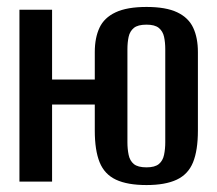

<svg xmlns="http://www.w3.org/2000/svg" viewBox="-20 -523 626 553"><path d="M402 10Q347 10 314 -5.5Q281 -21 267 -55.5Q253 -90 253 -147V-373Q253 -414 266.5 -443Q280 -472 313 -487.5Q346 -503 402 -503Q458 -503 490.5 -487.5Q523 -472 536.5 -443Q550 -414 550 -373V-147Q550 -90 536 -55.5Q522 -21 489 -5.5Q456 10 402 10ZM36 0V-495H130V-294H283V-222H130V0ZM402 -41Q426 -41 437.5 -50.5Q449 -60 452.5 -77Q456 -94 456 -113V-381Q456 -401 452.5 -417Q449 -433 437.5 -442.5Q426 -452 402 -452Q377 -452 365.5 -442.5Q354 -433 350.5 -417Q347 -401 347 -381V-113Q347 -94 350.5 -77Q354 -60 365.5 -50.5Q377 -41 402 -41Z"/></svg>

Font: Alumni Sans SemiBold
Style: Regular
Weight: 600
Designer: Robert E. Leuschke
Foundry: Robert E. Leuschke
Version: Version 1.018